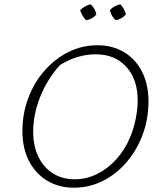

<svg xmlns="http://www.w3.org/2000/svg" viewBox="-20 -863 760 891"><path d="M323 8Q252 8 198 -25Q144 -58 114 -117Q84 -176 84 -254Q84 -335 111 -407.5Q138 -480 186.5 -535Q235 -590 297.5 -621.5Q360 -653 432 -653Q503 -653 556.5 -620.5Q610 -588 639.5 -529.5Q669 -471 669 -393Q669 -310 642 -238Q615 -166 567.5 -110.5Q520 -55 457.5 -23.5Q395 8 323 8ZM327 -31Q380 -31 429.5 -55Q479 -79 519 -123Q559 -167 584 -226Q600 -264 609.5 -310.5Q619 -357 619 -395Q619 -495 566 -553Q513 -611 424 -611Q339 -611 258 -561Q199 -495 166.5 -413.5Q134 -332 134 -252Q134 -186 158 -136Q182 -86 225.5 -58.5Q269 -31 327 -31ZM401 -843Q423 -822 427 -795Q407 -773 379 -769Q358 -793 352 -816Q375 -838 401 -843ZM539 -843Q560 -819 564 -795Q542 -773 517 -769Q496 -788 490 -816Q510 -838 539 -843Z"/></svg>

Font: Piazzolla SC ExtraLight
Style: Italic
Weight: 200
Italic angle: -11.3°
Designer: Juan Pablo del Peral
Foundry: Huerta Tipografica
Version: Version 1.330